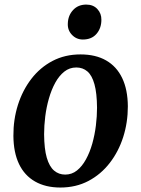

<svg xmlns="http://www.w3.org/2000/svg" viewBox="-20 -806 616 838"><path d="M331.5 -568.5Q397.5 -568.5 443.2 -542.2Q489 -516 513.2 -465.5Q537.5 -415 538 -342Q538 -271.5 517.8 -208Q497.5 -144.5 459 -94.8Q420.5 -45 366 -16.2Q311.5 12.5 243.5 12.5Q179 12.5 133 -13.8Q87 -40 63 -90.2Q39 -140.5 38.5 -213Q38 -284 58.2 -348Q78.5 -412 116.8 -461.8Q155 -511.5 209.2 -540Q263.5 -568.5 331.5 -568.5ZM313 -511.5Q283.5 -511.5 260.8 -493.5Q238 -475.5 221.2 -445Q204.5 -414.5 193.5 -376.2Q182.5 -338 177.5 -297.8Q172.5 -257.5 172.5 -220Q173 -156 184.2 -117.5Q195.5 -79 216 -61.5Q236.5 -44 264.5 -44Q293.5 -44 316 -62Q338.5 -80 355.2 -110.5Q372 -141 382.8 -179.2Q393.5 -217.5 398.5 -258Q403.5 -298.5 403.5 -336Q403 -400 392.2 -438.5Q381.5 -477 361.5 -494.2Q341.5 -511.5 313 -511.5ZM341.5 -633.5Q313.5 -633.5 294 -654Q274.5 -674.5 276 -703.5Q277 -738.5 299 -762.2Q321 -786 356.5 -786Q387 -786 405 -766.5Q423 -747 422.5 -719.5Q422.5 -683 401.2 -658.2Q380 -633.5 341.5 -633.5Z"/></svg>

Font: Merriweather SemiBold
Style: Italic
Weight: 600
Italic angle: -7.8°
Version: Version 2.101